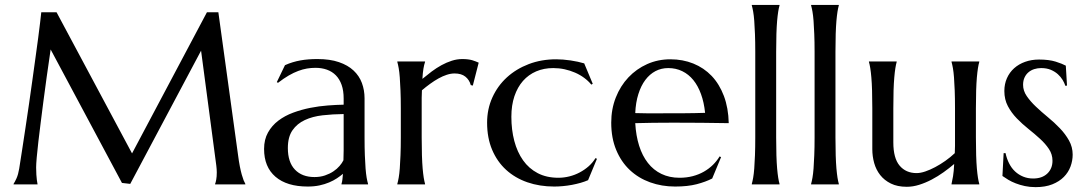

<svg xmlns="http://www.w3.org/2000/svg" viewBox="-20 -750 4418 781"><path d="M35.2 -2Q40.5 -9.8 47.4 -25.1Q54.2 -40.5 58.1 -64Q63.5 -98.1 70.1 -140.9Q76.7 -183.6 83.7 -230.5Q90.8 -277.3 97.9 -326.4Q105 -375.5 111.6 -423.1Q118.2 -470.7 124.3 -514.9Q130.4 -559.1 135.3 -595.7Q140.1 -632.3 143.3 -659.4Q146.5 -686.5 147.9 -700.2H210L517.1 -126L821.8 -700.2H868.2L948.2 -120.1Q951.7 -92.8 955.6 -73.2Q959.5 -53.7 963.4 -39.8Q967.3 -25.9 970.9 -16.8Q974.6 -7.8 978 -2V0H855V-2Q857.4 -7.3 859.6 -19.5Q861.8 -31.7 861.8 -48.8Q861.8 -55.2 861.3 -61.8Q860.8 -68.4 859.9 -76.2L797.9 -543.9L509.8 -2L476.1 -5.9L186 -548.8Q168.9 -433.1 156.2 -335Q150.9 -293 145.5 -251.2Q140.1 -209.5 136 -173.3Q131.8 -137.2 129.4 -109.6Q127 -82 127 -68.8Q127 -52.2 127.9 -39.6Q128.9 -26.9 129.9 -18.1Q131.3 -7.8 132.8 0H35.2Z M1054.2 -144Q1054.2 -182.6 1070.1 -210.9Q1085.9 -239.3 1112.3 -259.3Q1138.7 -279.3 1172.4 -291.7Q1206.1 -304.2 1242.2 -311.3Q1278.3 -318.4 1313.5 -321Q1348.6 -323.7 1377.9 -324.2V-349.1Q1377.9 -381.3 1369.6 -404.8Q1361.3 -428.2 1346.2 -443.6Q1331.1 -459 1309.8 -466.6Q1288.6 -474.1 1263.2 -474.1Q1245.6 -474.1 1228.5 -471.2Q1211.4 -468.3 1193.1 -461.4Q1174.8 -454.6 1154.5 -442.9Q1134.3 -431.2 1110.8 -413.1L1106 -416L1139.2 -484.9Q1155.3 -492.2 1170.9 -496.8Q1186.5 -501.5 1202.6 -504.4Q1218.8 -507.3 1235.6 -508.5Q1252.4 -509.8 1271 -509.8Q1322.3 -509.8 1358.6 -497.3Q1395 -484.9 1418.2 -463.1Q1441.4 -441.4 1452.1 -412.4Q1462.9 -383.3 1462.9 -350.1V-190.9Q1462.9 -149.4 1464.1 -118.4Q1465.3 -87.4 1467 -64.9Q1468.8 -42.5 1471.4 -27.3Q1474.1 -12.2 1477.1 -2V0H1369.1V-2Q1371.6 -9.8 1372.8 -19.5Q1374 -29.3 1375 -43Q1364.7 -34.2 1350.8 -24.9Q1336.9 -15.6 1319.1 -8.1Q1301.3 -0.5 1279.5 4.2Q1257.8 8.8 1231.9 8.8Q1147 8.8 1100.6 -31Q1054.2 -70.8 1054.2 -144ZM1377.9 -286.1Q1333.5 -285.6 1292.5 -281Q1251.5 -276.4 1220 -261.7Q1188.5 -247.1 1169.7 -220Q1150.9 -192.9 1150.9 -147.9Q1150.9 -90.3 1179.7 -60.1Q1208.5 -29.8 1259.3 -29.8Q1282.7 -29.8 1302 -36.4Q1321.3 -43 1336.2 -53Q1351.1 -63 1361.3 -75Q1371.6 -86.9 1377 -98.1Q1377.9 -116.7 1377.9 -139.4Q1377.9 -162.1 1377.9 -190.9Z M1610.4 -309.1Q1610.4 -350.6 1609.1 -381.6Q1607.9 -412.6 1606.2 -435.1Q1604.5 -457.5 1601.8 -472.7Q1599.1 -487.8 1596.2 -498V-500H1709V-498Q1705.1 -486.8 1702.4 -470.7Q1699.7 -454.6 1698.2 -429.2Q1716.3 -444.3 1735.8 -459Q1755.4 -473.6 1775.9 -484.9Q1796.4 -496.1 1817.6 -502.9Q1838.9 -509.8 1860.4 -509.8Q1873.5 -509.8 1883.3 -508.5Q1893.1 -507.3 1900.9 -505.1Q1908.7 -502.9 1915 -500.2Q1921.4 -497.6 1927.2 -495.1L1903.3 -401.9L1895 -403.8Q1889.2 -425.3 1873 -438.2Q1856.9 -451.2 1829.1 -451.2Q1814 -451.2 1797.4 -445.8Q1780.8 -440.4 1763.7 -430.9Q1746.6 -421.4 1729.5 -408.9Q1712.4 -396.5 1696.3 -382.8Q1695.3 -368.7 1695.3 -352.1Q1695.3 -335.4 1695.3 -316.9V-190.9Q1695.3 -149.4 1696.3 -118.4Q1697.3 -87.4 1699.2 -64.9Q1701.2 -42.5 1703.6 -27.3Q1706.1 -12.2 1709 -2V0H1596.2V-2Q1599.1 -12.2 1601.8 -27.3Q1604.5 -42.5 1606.2 -64.9Q1607.9 -87.4 1609.1 -118.4Q1610.4 -149.4 1610.4 -190.9Z M2408.2 -104 2372.1 -17.1Q2358.9 -11.2 2341.8 -6.3Q2324.7 -1.5 2306.4 2Q2288.1 5.4 2269.5 7.1Q2251 8.8 2234.4 8.8Q2175.3 8.8 2125.2 -8.5Q2075.2 -25.9 2038.8 -59.1Q2002.4 -92.3 1981.9 -140.6Q1961.4 -189 1961.4 -251Q1961.4 -306.2 1982.7 -353.3Q2003.9 -400.4 2041.7 -435.1Q2079.6 -469.7 2130.9 -489.3Q2182.1 -508.8 2242.2 -508.8Q2269.5 -508.8 2300.8 -504.2Q2332 -499.5 2356.4 -492.2L2391.1 -409.2L2385.3 -405.8Q2373 -420.9 2356.2 -433.3Q2339.4 -445.8 2319.1 -454.6Q2298.8 -463.4 2276.4 -468.3Q2253.9 -473.1 2230.5 -473.1Q2192.4 -473.1 2161.1 -459.7Q2129.9 -446.3 2107.4 -420.9Q2085 -395.5 2072.5 -358.6Q2060.1 -321.8 2060.1 -274.9Q2060.1 -222.2 2072 -176.8Q2084 -131.3 2107.7 -97.9Q2131.3 -64.5 2167.2 -45.7Q2203.1 -26.9 2251.5 -26.9Q2273.9 -26.9 2296.1 -32.5Q2318.4 -38.1 2338.1 -48.6Q2357.9 -59.1 2374.5 -73.7Q2391.1 -88.4 2402.3 -106.9Z M2726.1 8.8Q2671.9 8.8 2624.5 -8.3Q2577.1 -25.4 2542 -58.3Q2506.8 -91.3 2486.6 -139.9Q2466.3 -188.5 2466.3 -251Q2466.3 -306.2 2484.9 -353.3Q2503.4 -400.4 2536.1 -435.1Q2568.8 -469.7 2612.5 -489.3Q2656.2 -508.8 2707 -508.8Q2757.3 -508.8 2800.3 -491.5Q2843.3 -474.1 2874.8 -441.2Q2906.2 -408.2 2924.6 -359.6Q2942.9 -311 2944.3 -249Q2889.2 -250 2834 -250.5Q2778.8 -251 2719.2 -251Q2676.8 -251 2636.5 -250.5Q2596.2 -250 2564 -249Q2566.9 -198.2 2579.8 -157.2Q2592.8 -116.2 2615.5 -87.2Q2638.2 -58.1 2670.7 -42.5Q2703.1 -26.9 2744.1 -26.9Q2772.5 -26.9 2797.6 -33.4Q2822.8 -40 2843.3 -51.8Q2863.8 -63.5 2879.9 -79.3Q2896 -95.2 2907.2 -113.8L2913.1 -110.8L2877 -23.9Q2850.6 -10.3 2814 -0.7Q2777.3 8.8 2726.1 8.8ZM2661.1 -289.1Q2710 -289.1 2759 -289.3Q2808.1 -289.6 2848.1 -291Q2843.8 -333.5 2831.5 -367.2Q2819.3 -400.9 2800.3 -424.3Q2781.2 -447.8 2755.4 -460.4Q2729.5 -473.1 2698.2 -473.1Q2669.9 -473.1 2646.2 -460.7Q2622.6 -448.2 2605 -424.8Q2587.4 -401.4 2576.7 -367.4Q2565.9 -333.5 2564 -290Q2585.9 -289.1 2610.4 -289.1Q2634.8 -289.1 2661.1 -289.1Z M3052.2 -539.1Q3052.2 -580.6 3051 -611.6Q3049.8 -642.6 3048.1 -665Q3046.4 -687.5 3043.7 -702.6Q3041 -717.8 3038.1 -728V-730H3150.9V-728Q3147.9 -717.8 3145.5 -702.6Q3143.1 -687.5 3141.1 -665Q3139.2 -642.6 3138.2 -611.6Q3137.2 -580.6 3137.2 -539.1V-190.9Q3137.2 -149.4 3138.2 -118.4Q3139.2 -87.4 3141.1 -64.9Q3143.1 -42.5 3145.5 -27.3Q3147.9 -12.2 3150.9 -2V0H3038.1V-2Q3041 -12.2 3043.7 -27.3Q3046.4 -42.5 3048.1 -64.9Q3049.8 -87.4 3051 -118.4Q3052.2 -149.4 3052.2 -190.9Z M3293.5 -539.1Q3293.5 -580.6 3292.2 -611.6Q3291 -642.6 3289.3 -665Q3287.6 -687.5 3284.9 -702.6Q3282.2 -717.8 3279.3 -728V-730H3392.1V-728Q3389.2 -717.8 3386.7 -702.6Q3384.3 -687.5 3382.3 -665Q3380.4 -642.6 3379.4 -611.6Q3378.4 -580.6 3378.4 -539.1V-190.9Q3378.4 -149.4 3379.4 -118.4Q3380.4 -87.4 3382.3 -64.9Q3384.3 -42.5 3386.7 -27.3Q3389.2 -12.2 3392.1 -2V0H3279.3V-2Q3282.2 -12.2 3284.9 -27.3Q3287.6 -42.5 3289.3 -64.9Q3291 -87.4 3292.2 -118.4Q3293.5 -149.4 3293.5 -190.9Z M3613.8 -170.9Q3613.8 -106.4 3639.4 -76.2Q3665 -45.9 3708.5 -45.9Q3724.1 -45.9 3743.7 -52.5Q3763.2 -59.1 3783.9 -70.1Q3804.7 -81.1 3825.4 -95.7Q3846.2 -110.4 3863.8 -127Q3864.7 -141.1 3864.7 -157Q3864.7 -172.9 3864.7 -190.9V-309.1Q3864.7 -350.6 3863.5 -381.6Q3862.3 -412.6 3860.6 -435.1Q3858.9 -457.5 3856.2 -472.7Q3853.5 -487.8 3850.6 -498V-500H3963.4V-498Q3960.4 -487.8 3958 -472.7Q3955.6 -457.5 3953.6 -435.1Q3951.7 -412.6 3950.7 -381.6Q3949.7 -350.6 3949.7 -309.1V-190.9Q3949.7 -149.4 3950.7 -118.4Q3951.7 -87.4 3953.6 -64.9Q3955.6 -42.5 3958 -27.3Q3960.4 -12.2 3963.4 -2V0H3850.6V-2Q3853.5 -14.2 3856.7 -33.2Q3859.9 -52.2 3861.3 -83Q3841.3 -65.9 3818.1 -49.3Q3794.9 -32.7 3769.8 -19.5Q3744.6 -6.3 3719 1.7Q3693.4 9.8 3668.5 9.8Q3630.4 9.8 3603.8 -3.4Q3577.1 -16.6 3560.3 -38.1Q3543.5 -59.6 3535.9 -86.9Q3528.3 -114.3 3528.3 -143.1V-309.1Q3528.3 -350.6 3527.3 -381.6Q3526.4 -412.6 3524.4 -435.1Q3522.5 -457.5 3520 -472.7Q3517.6 -487.8 3514.6 -498V-500H3627.4V-498Q3624.5 -487.8 3622.1 -472.7Q3619.6 -457.5 3617.7 -435.1Q3615.7 -412.6 3614.7 -381.6Q3613.8 -350.6 3613.8 -309.1Z M4320.3 -401.9 4313.5 -400.9Q4310.1 -412.1 4302.5 -424.8Q4294.9 -437.5 4283 -448.2Q4271 -459 4254.2 -466.1Q4237.3 -473.1 4215.3 -473.1Q4200.2 -473.1 4186.8 -468.8Q4173.3 -464.4 4163.3 -455.8Q4153.3 -447.3 4147.5 -434.6Q4141.6 -421.9 4141.6 -404.8Q4141.6 -380.9 4156.5 -359.1Q4171.4 -337.4 4193.8 -316.2Q4216.3 -294.9 4242.4 -273.4Q4268.6 -252 4291 -228.5Q4313.5 -205.1 4328.4 -178.5Q4343.3 -151.9 4343.3 -121.1Q4343.3 -96.2 4334.5 -72.5Q4325.7 -48.8 4307.4 -30.3Q4289.1 -11.7 4260.5 -0.2Q4231.9 11.2 4192.4 11.2Q4168.9 11.2 4148.7 6.8Q4128.4 2.4 4111.6 -4.2Q4094.7 -10.7 4081.3 -18.8Q4067.9 -26.9 4057.6 -34.2L4062.5 -127H4070.3Q4075.2 -104 4085 -85Q4094.7 -65.9 4109.1 -52.5Q4123.5 -39.1 4142.1 -31.5Q4160.6 -23.9 4182.6 -23.9Q4218.8 -23.9 4240 -43.9Q4261.2 -64 4261.2 -96.2Q4261.2 -122.1 4246.8 -143.8Q4232.4 -165.5 4210.4 -185.5Q4188.5 -205.6 4163.3 -225.6Q4138.2 -245.6 4116.2 -268.3Q4094.2 -291 4079.8 -318.1Q4065.4 -345.2 4065.4 -379.9Q4065.4 -408.2 4075.9 -431.9Q4086.4 -455.6 4105.2 -472.4Q4124 -489.3 4149.9 -498.5Q4175.8 -507.8 4206.5 -507.8Q4247.1 -507.8 4274.2 -499.3Q4301.3 -490.7 4315.4 -482.9Z"/></svg>

Font: Marcellus
Style: Regular
Weight: 400
Designer: Astigmatic (AOETI)
Foundry: Astigmatic (AOETI)
Version: Version 1.000